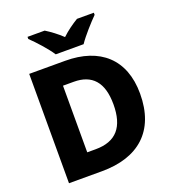

<svg xmlns="http://www.w3.org/2000/svg" viewBox="-163 -1055 1062 1178"><g transform="rotate(-20 368.5 -465.5)"><path d="M278 -771H460C490 -816 550 -882 585 -917V-931H475C440 -910 403 -884 368 -851C333 -884 299 -909 264 -931H152V-917C190 -881 249 -816 278 -771ZM682 -368C682 -593 545 -714 319 -714H84V0H299C537 0 682 -123 682 -368ZM506 -362C506 -214 443 -140 309 -140H254V-575H324C443 -575 506 -507 506 -362Z"/></g></svg>

Font: Noto Sans Arabic ExtBd
Style: Regular
Weight: 800
Designer: Monotype Design Team, Nadine Chahine, Nizar Qandah and Khaled Hosny
Foundry: Monotype Imaging Inc.
Version: Version 2.012